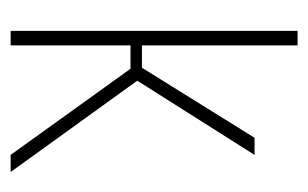

<svg xmlns="http://www.w3.org/2000/svg" viewBox="-132 -462 593 370"><g transform="rotate(90 165.0 -276.5)"><path d="M39 0V-553H67V-253H110L245 -470H278L135 -244L311 0H278L112 -231H67V0Z"/></g></svg>

Font: Smooch Sans ExtraLight
Style: Regular
Weight: 200
Designer: Robert E. Leuschke
Foundry: Robert E. Leuschke
Version: Version 1.010; ttfautohint (v1.8.3)